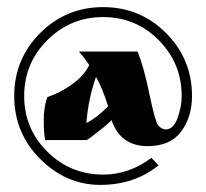

<svg xmlns="http://www.w3.org/2000/svg" viewBox="-20 -520 580 540"><path d="M491 -250Q491 -342 426.5 -407Q362 -472 270 -472Q178 -472 113 -407Q48 -342 48 -250Q48 -158 113 -93.5Q178 -29 270 -29Q343 -29 406 -76L426 -55Q358 0 262 0Q166 0 93 -73Q20 -146 20 -250Q20 -354 93 -427Q166 -500 270 -500Q374 -500 447 -427Q520 -354 520 -250Q520 -191 489.5 -150Q459 -109 395 -109Q318 -109 293 -184Q299 -184 263.5 -155.5Q228 -127 223 -126H107Q103 -146 103 -182Q103 -218 113 -247Q150 -259 183.5 -283.5Q217 -308 231 -337Q217 -358 202 -375H367Q384 -334 400 -256.5Q416 -179 425 -167Q434 -157 446 -156Q468 -156 479.5 -188.5Q491 -221 491 -250ZM284 -221Q269 -270 250 -304Q228 -241 223 -174Q254 -190 284 -221Z"/></svg>

Font: Ruslan Display
Style: Regular
Weight: 400
Designer: Denis Masharov, Vladimir Rabdu
Foundry: Denis Masharov, Vladimir Rabdu
Version: Version 1.000; ttfautohint (v1.4.1)